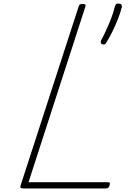

<svg xmlns="http://www.w3.org/2000/svg" viewBox="-20 -1057 745 1077"><path d="M110 0Q90 0 95 -15L421 -1020Q423 -1028 427.5 -1031.5Q432 -1035 444 -1035Q454 -1035 458 -1031.5Q462 -1028 459 -1020L140 -35H584Q595 -35 596 -30.5Q597 -26 595 -18Q592 -8 587.5 -4Q583 0 574 0ZM555 -808Q547 -811 545.5 -817Q544 -823 548 -832Q561 -856 575.5 -887.5Q590 -919 603 -952.5Q616 -986 623 -1016Q625 -1024 628.5 -1030.5Q632 -1037 643 -1037Q658 -1037 661.5 -1030.5Q665 -1024 663 -1016Q655 -984 640.5 -947.5Q626 -911 609.5 -878Q593 -845 578 -821Q574 -813 569.5 -809.5Q565 -806 555 -808Z"/></svg>

Font: Playwrite CO Thin
Style: Regular
Weight: 250
Version: Version 1.002